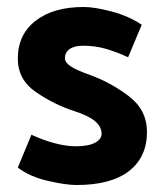

<svg xmlns="http://www.w3.org/2000/svg" viewBox="-20 -518 472 550"><path d="M347 -354Q312 -370 282 -378.5Q252 -387 218 -387Q193 -387 179.5 -377.5Q166 -368 166 -351Q166 -339 182.5 -328Q199 -317 236 -304Q297 -282 349 -242.5Q401 -203 401 -140Q401 -68 349.5 -28Q298 12 199 12Q168 12 116.5 0Q65 -12 31 -38L70 -132Q105 -116 137.5 -107.5Q170 -99 197 -99Q233 -99 252 -109Q271 -119 271 -135Q271 -155 252 -171Q233 -187 192 -200Q134 -219 82.5 -254.5Q31 -290 31 -350Q31 -419 82 -458.5Q133 -498 220 -498Q251 -498 300 -485Q349 -472 386 -447Z"/></svg>

Font: Palanquin Dark
Style: Regular
Weight: 400
Designer: Pria Ravichandran
Version: Version 1.001